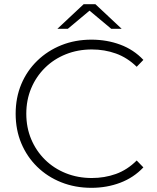

<svg xmlns="http://www.w3.org/2000/svg" viewBox="-20 -895 752 920"><path d="M418 5Q340 5 273.5 -21.5Q207 -48 158 -96Q109 -144 82 -208.5Q55 -273 55 -350Q55 -427 82 -491.5Q109 -556 158.5 -604Q208 -652 274 -678.5Q340 -705 418 -705Q492 -705 556.5 -681Q621 -657 667 -608L635 -575Q590 -619 535.5 -638.5Q481 -658 420 -658Q353 -658 295.5 -635Q238 -612 195.5 -570Q153 -528 129.5 -472Q106 -416 106 -350Q106 -284 129.5 -228Q153 -172 195.5 -130Q238 -88 295.5 -65Q353 -42 420 -42Q481 -42 535.5 -61.5Q590 -81 635 -126L667 -93Q621 -44 556.5 -19.5Q492 5 418 5ZM255 -757 381 -875H437L563 -757H513L391 -859H427L305 -757Z"/></svg>

Font: Montserrat Thin Light
Style: Regular
Weight: 300
Version: Version 9.000